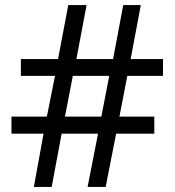

<svg xmlns="http://www.w3.org/2000/svg" viewBox="-20 -734 686 754"><path d="M480 -436H620V-502H493L533 -714H464L424 -502H280L320 -714H248L208 -502H62V-436H196L164 -276H25V-209H151L113 0H183L222 -209H365L324 0H395L436 -209H586V-276H449ZM235 -276 266 -436H409L378 -276Z"/></svg>

Font: Noto Sans Inscriptional Parthian
Style: Regular
Weight: 400
Designer: Monotype Design Team
Foundry: Monotype Imaging Inc.
Version: Version 2.003